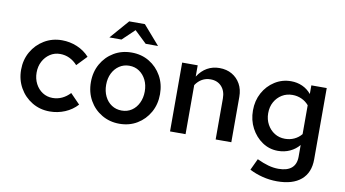

<svg xmlns="http://www.w3.org/2000/svg" viewBox="-88 -941 2472 1376"><g transform="rotate(10 1148.0 -253.5)"><path d="M300 9Q229 9 171.5 -25.5Q114 -60 80.5 -119Q47 -178 47 -250Q47 -323 80.5 -381.5Q114 -440 171.5 -474.5Q229 -509 300 -509Q358 -509 410.5 -487Q463 -465 500 -424L430 -351Q404 -380 372 -395Q340 -410 304 -410Q263 -410 230.5 -388.5Q198 -367 179 -331Q160 -295 160 -250Q160 -205 179 -168.5Q198 -132 230.5 -111Q263 -90 304 -90Q340 -90 372 -105Q404 -120 430 -148L500 -76Q463 -35 410.5 -13Q358 9 300 9Z M807 9Q736 9 678.5 -25Q621 -59 588 -117.5Q555 -176 555 -250Q555 -324 588 -382.5Q621 -441 678 -475Q735 -509 807 -509Q879 -509 935.5 -475Q992 -441 1025 -382.5Q1058 -324 1058 -250Q1058 -176 1025 -117.5Q992 -59 935.5 -25Q879 9 807 9ZM807 -87Q848 -87 879.5 -108Q911 -129 929 -166.5Q947 -204 947 -250Q947 -297 929 -333.5Q911 -370 879.5 -391.5Q848 -413 807 -413Q766 -413 734 -391.5Q702 -370 684 -333.5Q666 -297 666 -250Q666 -203 684 -166Q702 -129 734 -108Q766 -87 807 -87ZM894 -588 806 -672 718 -588H630L750 -726H864L984 -588Z M1175 0V-501H1288V-419Q1317 -464 1357 -486.5Q1397 -509 1446 -509Q1498 -509 1537 -486.5Q1576 -464 1598.5 -424Q1621 -384 1621 -330V0H1507V-298Q1507 -353 1477 -385.5Q1447 -418 1397 -418Q1363 -418 1335.5 -402.5Q1308 -387 1288 -357V0Z M1991 219Q1938 219 1886 206Q1834 193 1790 170L1829 87Q1874 108 1911.5 118.5Q1949 129 1986 129Q2049 129 2081.5 101Q2114 73 2114 18V-67Q2087 -34 2047 -15.5Q2007 3 1960 3Q1897 3 1846 -31.5Q1795 -66 1764.5 -123.5Q1734 -181 1734 -252Q1734 -323 1765 -380Q1796 -437 1849.5 -471Q1903 -505 1968 -505Q2012 -505 2050 -488Q2088 -471 2115 -438V-501H2227V18Q2227 115 2166 167Q2105 219 1991 219ZM1995 -91Q2031 -91 2062 -105.5Q2093 -120 2114 -146V-356Q2092 -382 2061 -396Q2030 -410 1995 -410Q1952 -410 1918.5 -389.5Q1885 -369 1865 -333.5Q1845 -298 1845 -251Q1845 -206 1865 -169.5Q1885 -133 1918.5 -112Q1952 -91 1995 -91Z"/></g></svg>

Font: Red Hat Text Medium
Style: Regular
Weight: 500
Designer: Pentagram, MCKL
Foundry: Pentagram, MCKL
Version: Version 1.023